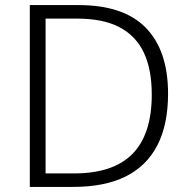

<svg xmlns="http://www.w3.org/2000/svg" viewBox="-20 -734 741 754"><path d="M640 -366Q640 -245 598 -163.5Q556 -82 473.5 -41Q391 0 268 0H97V-714H289Q466 -714 553 -624.5Q640 -535 640 -366ZM576 -363Q576 -461 545 -527Q514 -593 449.5 -627Q385 -661 282 -661H159V-53H271Q425 -53 500.5 -130Q576 -207 576 -363Z"/></svg>

Font: Noto Sans Hebrew Thin Light
Style: Regular
Weight: 300
Version: Version 3.001